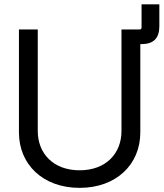

<svg xmlns="http://www.w3.org/2000/svg" viewBox="-20 -865 764 896"><path d="M351.6 11.7C522.9 11.7 634.8 -97.7 634.8 -247.1V-659.2H640.6C696.3 -659.2 723.6 -686.5 723.6 -742.2V-844.7H640.6V-736.3C640.6 -731 637.2 -727.5 631.8 -727.5H546.9V-253.9C546.9 -147.5 473.1 -70.3 351.6 -70.3C230 -70.3 156.2 -147.5 156.2 -253.9V-727.5H68.4V-247.1C68.4 -97.7 180.2 11.7 351.6 11.7Z"/></svg>

Font: Raveo Display Display
Style: Regular
Weight: 400
Designer: Jakub Foglar, Rasmus Andersson (Inter)
Foundry: Jakubfoglar.com
Version: Version 1.100;Glyphs 3.2.3 (3260)